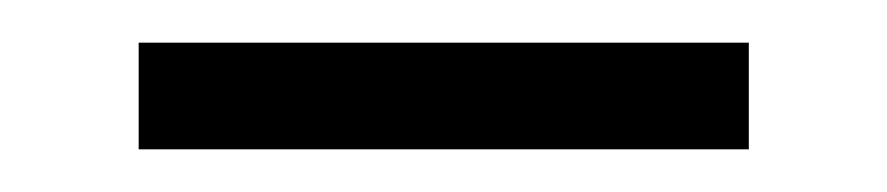

<svg xmlns="http://www.w3.org/2000/svg" viewBox="-20 -295 416 90"><path d="M45 -275H331V-225H45Z"/></svg>

Font: Epunda Slab Light
Style: Regular
Weight: 300
Designer: Simon Atzbach
Foundry: typofactur
Version: Version 1.102